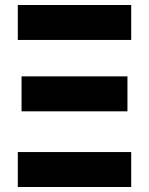

<svg xmlns="http://www.w3.org/2000/svg" viewBox="-20 -748 596 768"><path d="M51.2 -588.2V-728H504.8V-588.2ZM51.2 0V-139.8H504.8V0ZM66.2 -302.7V-442.5H489.8V-302.7Z"/></svg>

Font: Murecho Thin
Style: Regular
Weight: 100
Designer: Neil Summerour
Foundry: Positype
Version: Version 1.010